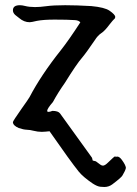

<svg xmlns="http://www.w3.org/2000/svg" viewBox="-20 -520 540 755"><path d="M390.1 215.3Q387.2 215.3 375 214.4Q362.8 213.4 344.7 201.7Q306.6 175.8 289.6 154.8Q257.3 114.7 174.8 -3.9Q167 -3.4 159.7 -2.4Q152.3 -1.5 144.5 -1.5Q128.4 -1.5 111.3 -5.9Q99.1 -9.3 85.4 -9.8Q71.8 -10.3 53.7 -16.6Q30.8 -26.4 30.8 -40Q30.8 -43.9 65.4 -93.3Q88.9 -126 96.2 -138.2Q141.6 -225.1 219.7 -323.2Q249.5 -360.8 295.9 -432.1Q289.6 -439.9 274.9 -440.9Q247.1 -442.9 194.8 -442.9Q150.9 -442.9 125.5 -438Q103 -432.6 96.7 -432.6Q74.7 -432.6 55.7 -448.7L39.6 -461.4Q30.8 -469.7 30.8 -479.5Q30.8 -499.5 58.1 -499.5Q67.4 -499.5 78.1 -496.6Q95.2 -492.2 117.7 -492.2Q137.2 -492.2 161.6 -495.6Q189.9 -499.5 236.3 -499.5Q280.3 -499.5 338.9 -496.1Q391.6 -491.2 410.6 -478Q433.1 -462.4 433.1 -453.6Q433.1 -447.8 430.2 -446.3Q423.8 -440.4 411.6 -424.8Q391.6 -397.9 378.9 -390.1Q364.3 -380.4 353 -362.3Q318.4 -311.5 302.7 -293Q282.2 -270 234.9 -193.8Q208 -155.8 188 -118.7Q165.5 -92.8 165.5 -84Q165.5 -80.1 170.9 -80.1Q176.3 -80.1 186 -84Q209 -84 216.3 -73.7L341.3 99.6Q342.3 100.6 343.8 108.4Q343.8 109.4 344.7 111.3L356.9 114.3Q360.4 116.2 374.5 127.4Q379.9 131.3 384.8 131.3Q392.6 131.3 404.8 119.1Q429.7 94.2 434.1 94.2Q434.6 94.2 434.6 94.7Q434.6 95.7 433.6 98.1Q437 95.7 440.9 95.7Q449.7 95.7 459 108.4Q474.1 128.9 475.1 140.1Q473.1 150.9 461.9 169.4Q458.5 177.2 421.4 205.1Q407.7 215.3 390.1 215.3Z"/></svg>

Font: Kurland
Style: Regular
Weight: 400
Designer: GGBot
Version: 0.22